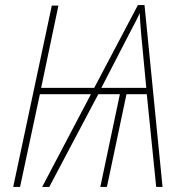

<svg xmlns="http://www.w3.org/2000/svg" viewBox="-20 -736 716 756"><path d="M32 0 184 -714H210L142 -390H351L523 -716H549L620 0H595L558 -365H478L401 0H375L452 -365H367L174 0H146L338 -365H137L59 0ZM379 -390H556L536 -600Q532 -645 530 -684Q521 -664 511 -645Q501 -626 490 -605Z"/></svg>

Font: Noto Sans SemiCondensed Thin
Style: Italic
Weight: 100
Width: 4
Italic angle: -12°
Designer: Monotype Design Team
Foundry: Monotype Imaging Inc.
Version: Version 2.013; ttfautohint (v1.8.4.7-5d5b)